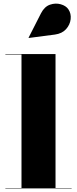

<svg xmlns="http://www.w3.org/2000/svg" viewBox="-20 -1052 430 1072"><path d="M286.5 -859 140.5 -840 139.5 -841.5 209 -978Q228 -1015 259 -1025.8Q290 -1036.5 319 -1028.2Q348 -1020 361.5 -1000.5Q378 -976.5 374.5 -945.2Q371 -914 348.8 -889.2Q326.5 -864.5 286.5 -859ZM10 -2.5H100V-747.5H10V-750H290V-2.5H380V0H10Z"/></svg>

Font: Bodoni* 72pt Fatface
Style: Regular
Weight: 900
Version: Version 2.3